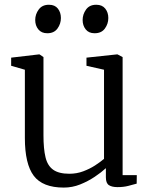

<svg xmlns="http://www.w3.org/2000/svg" viewBox="-20 -796 652 826"><path d="M485.5 9Q461.5 9 448.5 0.5Q435.5 -8 435.5 -33V-72.5Q416 -54.5 387.2 -35.2Q358.5 -16 324.8 -2.5Q291 11 254.5 11Q163.5 11 125.2 -39.8Q87 -90.5 87 -202.5V-496L28 -513V-548L147.5 -562H150L167 -550.5V-214Q167 -156 175.8 -119.5Q184.5 -83 208.8 -65.8Q233 -48.5 278.5 -48.5Q310 -48.5 338 -59Q366 -69.5 388.8 -84.2Q411.5 -99 427.5 -112.5V-496L352 -513V-548L483 -562H485.5L507.5 -550.5V-42.5H568.5L568 -6Q551.5 -1.5 531.5 3.8Q511.5 9 485.5 9ZM183 -653Q158.5 -653 145 -669.5Q131.5 -686 131.5 -710Q131.5 -734.5 146.5 -755Q161.5 -775.5 190 -775.5H191Q216 -775.5 229 -759Q242 -742.5 242 -718.5Q242 -693.5 227.2 -673.2Q212.5 -653 184 -653ZM386.5 -653Q362 -653 348.8 -669.5Q335.5 -686 335.5 -710Q335.5 -734.5 350.2 -755Q365 -775.5 393.5 -775.5H394.5Q419.5 -775.5 432.8 -759Q446 -742.5 446 -718.5Q446 -693.5 431.2 -673.2Q416.5 -653 387.5 -653Z"/></svg>

Font: Merriweather 28pt Light
Style: Regular
Weight: 300
Version: Version 2.100